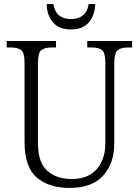

<svg xmlns="http://www.w3.org/2000/svg" viewBox="-20 -916 684 946"><path d="M323 10Q221 10 161 -41.5Q101 -93 101 -215V-606Q101 -656 84.5 -669Q68 -682 34 -682H13V-714H256V-682H234Q199 -682 183 -668.5Q167 -655 167 -603V-210Q167 -116 212.5 -75Q258 -34 332 -34Q390 -34 427 -57.5Q464 -81 481.5 -121Q499 -161 499 -209V-605Q499 -656 483 -669Q467 -682 433 -682H410V-714H631V-682H610Q576 -682 559.5 -668.5Q543 -655 543 -603V-208Q543 -111 488 -50.5Q433 10 323 10ZM330 -771Q270 -771 240.5 -806.5Q211 -842 210 -896H243Q250 -856 272.5 -839Q295 -822 330 -822Q364 -822 387 -839Q410 -856 417 -896H449Q448 -842 418.5 -806.5Q389 -771 330 -771Z"/></svg>

Font: Noto Serif Lao SemiCondensed Light
Style: Regular
Weight: 300
Width: 4
Designer: Monotype Design Team
Foundry: Monotype Imaging Inc.
Version: Version 2.003; ttfautohint (v1.8.4.7-5d5b)